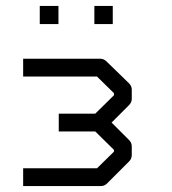

<svg xmlns="http://www.w3.org/2000/svg" viewBox="-20 -679 580 647"><path d="M58 -52V-112H307L364 -168V-174L301 -236H178V-296H301L364 -358V-365L307 -421H58V-481H320Q330 -481 341 -470L415 -398Q424 -389 424 -377V-346Q424 -334 415 -325L356 -266L415 -207Q424 -198 424 -186V-156Q424 -144 415 -135L341 -61Q332 -52 320 -52ZM114 -659H177V-598H114ZM298 -659H360V-598H298Z"/></svg>

Font: 3270 Nerd Font
Style: Regular
Weight: 400
Monospace: yes
Version: Version 3.0.1;Nerd Fonts 3.3.0